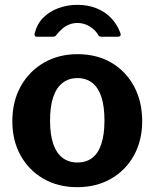

<svg xmlns="http://www.w3.org/2000/svg" viewBox="-20 -764 639 794"><path d="M299 10Q220 10 159.5 -25Q99 -60 65 -121.5Q31 -183 31 -262Q31 -345 66 -407.5Q101 -470 162 -505Q223 -540 300 -540Q381 -540 441 -504.5Q501 -469 534.5 -406.5Q568 -344 568 -263Q568 -183 534 -121.5Q500 -60 439.5 -25Q379 10 299 10ZM300 -92Q337 -92 362 -111.5Q387 -131 399.5 -170Q412 -209 412 -265Q412 -324 399.5 -362.5Q387 -401 362 -421Q337 -441 300 -441Q264 -441 238.5 -421Q213 -401 200 -362.5Q187 -324 187 -265Q187 -208 200 -169.5Q213 -131 238.5 -111.5Q264 -92 300 -92ZM466 -612H401Q396 -612 392 -613.5Q388 -615 384 -623Q372 -642 349.5 -655.5Q327 -669 300 -669Q282 -669 266 -662.5Q250 -656 238 -645.5Q226 -635 217 -624Q212 -617 208.5 -614.5Q205 -612 197 -612H132Q126 -612 124 -616.5Q122 -621 123 -625Q133 -665 159 -691Q185 -717 222 -730.5Q259 -744 300 -744Q343 -744 378.5 -730Q414 -716 439.5 -689.5Q465 -663 478 -627Q483 -612 466 -612Z"/></svg>

Font: Libre Franklin Thin
Style: Bold
Weight: 700
Version: Version 3.000